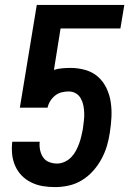

<svg xmlns="http://www.w3.org/2000/svg" viewBox="-20 -755 540 783"><path d="M205 8Q179 8 154.5 4Q130 0 107.5 -11Q85 -22 68.5 -39Q52 -56 42 -78.5Q32 -101 29.5 -126Q27 -151 30 -177H142Q140 -160 143.5 -143Q147 -126 156 -113Q165 -100 180.5 -94Q196 -88 213 -88Q228 -88 243.5 -95Q259 -102 270.5 -114Q282 -126 289.5 -140Q297 -154 302.5 -169Q308 -184 311.5 -199Q315 -214 318 -229V-230Q320 -246 322 -262Q324 -278 323.5 -294Q323 -310 320 -325Q317 -340 309.5 -353.5Q302 -367 289 -374.5Q276 -382 260 -382Q246 -382 231.5 -378.5Q217 -375 205 -365.5Q193 -356 185 -343Q177 -330 174 -316H61L130 -735H487L471 -639H227L200 -470Q216 -475 233.5 -476.5Q251 -478 268 -478Q299 -478 328.5 -469.5Q358 -461 379.5 -442Q401 -423 414 -396Q427 -369 431.5 -339Q436 -309 434.5 -277.5Q433 -246 428 -215Q424 -187 416 -160Q408 -133 394 -107Q380 -81 360 -58.5Q340 -36 315 -20.5Q290 -5 261.5 1.5Q233 8 205 8Z"/></svg>

Font: Iosevka Oblique
Style: Bold
Weight: 700
Italic angle: -9°
Monospace: yes
Designer: Belleve Invis
Foundry: Belleve Invis
Version: Version 32.5.0; ttfautohint (v1.8.4)